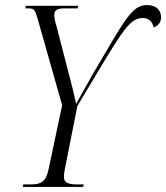

<svg xmlns="http://www.w3.org/2000/svg" viewBox="-20 -737 655 757"><path d="M70 0H308L310 -10H282C250 -10 232 -17 232 -39C232 -48 233 -57 236 -72L285 -319C458 -607 486 -666 543 -666C566 -666 580 -653 586 -629C603 -635 615 -648 615 -669C615 -692 601 -717 559 -717C500 -717 472 -659 349 -450C321 -401 297 -358 280 -327C273 -362 258 -422 248 -459L203 -633C197 -652 194 -667 194 -679C194 -697 206 -704 234 -704H286L288 -714H82L80 -704H91C116 -704 118 -698 129 -661L225 -322L172 -72C162 -20 142 -10 102 -10H72Z"/></svg>

Font: Noto Serif Display Condensed Light
Style: Italic
Weight: 300
Width: 3
Italic angle: -12°
Designer: Monotype Design Team
Foundry: Monotype Imaging Inc.
Version: Version 2.009